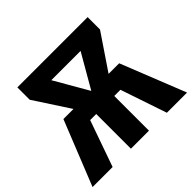

<svg xmlns="http://www.w3.org/2000/svg" viewBox="-171 -885 1076 1076"><g transform="rotate(-45 367.5 -346.5)"><path d="M742 0H582L489 -275H440V0H297V-275H249L152 0H-7L147 -385H227L90 -595V-693H647V-595L505 -385H589ZM253 -587 369 -386 485 -587Z"/></g></svg>

Font: Fira Sans Condensed
Style: Bold
Weight: 700
Width: 3
Designer: bBox Type GmbH & Carrois Corporate GbR & Edenspiekermann AG
Foundry: bBox Type GmbH & Carrois Corporate GbR & Edenspiekermann AG
Version: Version 4.301